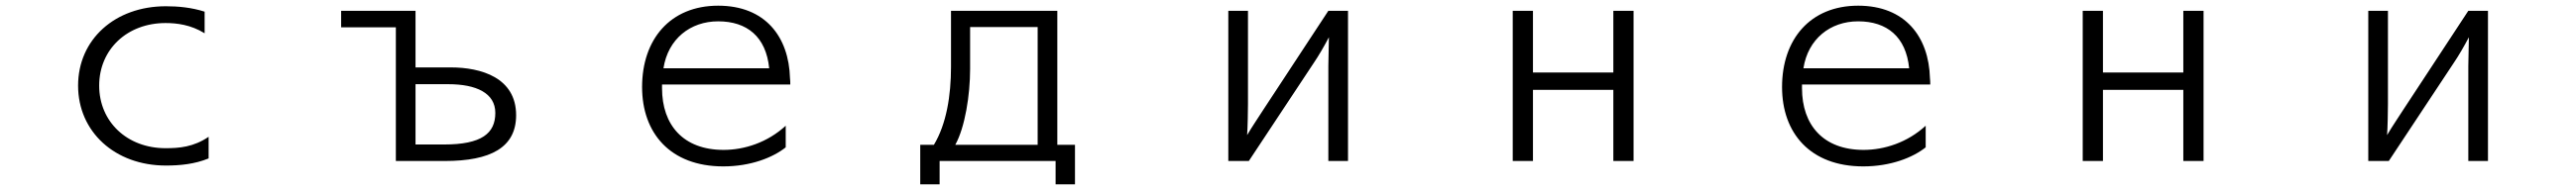

<svg xmlns="http://www.w3.org/2000/svg" viewBox="-20 -536 9040 668"><path d="M712 -55C659 -19 609 -15 561 -15C426 -15 328 -108 328 -235C328 -362 426 -455 561 -455C600 -455 650 -449 698 -419V-495C651 -510 604 -514 562 -514C383 -514 254 -397 254 -235C254 -73 383 46 562 46C612 46 663 41 712 21Z M1541 30C1701 30 1791 -17 1791 -131C1791 -263 1668 -299 1562 -299H1438V-498H1177V-440H1369V30ZM1438 -28V-240H1553C1651 -240 1718 -209 1718 -139C1718 -67 1670 -28 1538 -28Z M2737 -94C2673 -35 2592 -9 2519 -9C2378 -9 2303 -96 2303 -226V-239H2753C2753 -244 2753 -256 2752 -261C2748 -407 2665 -516 2500 -516C2332 -516 2233 -398 2233 -230C2233 -69 2331 49 2518 49C2614 49 2692 18 2737 -18ZM2308 -296C2324 -399 2402 -461 2500 -461C2601 -461 2668 -407 2679 -296Z M3752 112V-27H3690V-498H3317V-301C3317 -200 3301 -100 3257 -27H3209V112H3277V30H3684V112ZM3621 -27H3332C3366 -88 3384 -202 3384 -293V-441H3621Z M4710 30V-498H4641L4414 -152C4399 -128 4374 -92 4356 -61C4358 -87 4359 -150 4359 -170V-498H4290V30H4362L4590 -315C4607 -340 4625 -371 4643 -405L4641 -304V30Z M5712 30V-498H5641V-281H5359V-498H5288V30H5359V-220H5641V30Z M6737 -94C6673 -35 6592 -9 6519 -9C6378 -9 6303 -96 6303 -226V-239H6753C6753 -244 6753 -256 6752 -261C6748 -407 6665 -516 6500 -516C6332 -516 6233 -398 6233 -230C6233 -69 6331 49 6518 49C6614 49 6692 18 6737 -18ZM6308 -296C6324 -399 6402 -461 6500 -461C6601 -461 6668 -407 6679 -296Z M7712 30V-498H7641V-281H7359V-498H7288V30H7359V-220H7641V30Z M8710 30V-498H8641L8414 -152C8399 -128 8374 -92 8356 -61C8358 -87 8359 -150 8359 -170V-498H8290V30H8362L8590 -315C8607 -340 8625 -371 8643 -405L8641 -304V30Z"/></svg>

Font: LINE Seed JP_OTF Regular
Style: Regular
Weight: 400
Designer: LY Corporation & Fontrix & Fontworks
Version: Version 1.002